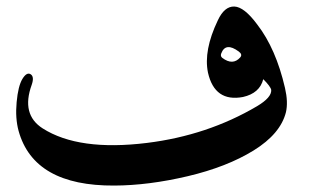

<svg xmlns="http://www.w3.org/2000/svg" viewBox="-20 -557 1024 600"><path d="M730.5 -377.4Q738.8 -386.7 726.1 -396Q685.1 -426.3 671.4 -390.1Q668 -381.3 674.8 -376Q707.5 -351.6 730.5 -377.4ZM784.2 -480Q842.3 -404.8 870.6 -282.2Q880.9 -237.8 873.5 -206.1Q856.4 -138.7 772.7 -86.9Q689 -35.2 566.4 -6.3Q443.8 22.5 337.4 22.9Q85.9 24.4 38.1 -147.9Q27.3 -187.5 32 -237.8Q36.6 -288.1 50 -310.3Q63.5 -332.5 75.7 -325Q87.9 -317.4 79.1 -292Q45.4 -199.2 113.3 -155.8Q226.1 -84 439.5 -110.4Q628.4 -133.8 783.2 -225.1Q829.1 -252.4 827.6 -275.9Q825.7 -286.6 802.7 -309.6Q791.5 -265.6 739.3 -253.9Q650.9 -237.3 629.9 -330.1Q615.7 -399.4 660.6 -493.2Q681.2 -537.6 712.2 -536.6Q743.2 -535.6 784.2 -480Z"/></svg>

Font: Amiri
Style: Bold Slanted
Weight: 700
Italic angle: 9°
Designer: Khaled Hosny
Version: Version 000.107